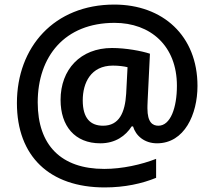

<svg xmlns="http://www.w3.org/2000/svg" viewBox="-20 -734 938 840"><path d="M844 -358C844 -578 692 -714 480 -714C217 -714 54 -528 54 -283C54 -51 196 86 438 86C526 86 602 69 663 44V-39C599 -14 515 5 436 5C248 5 145 -98 145 -286C145 -487 263 -634 481 -634C638 -634 754 -534 754 -359C754 -263 726 -184 673 -184C648 -184 625 -198 625 -260C625 -264 625 -276 626 -295L636 -499C600 -511 531 -524 470 -524C332 -524 245 -430 245 -297C245 -183 307 -107 419 -107C485 -107 530 -140 556 -181H562C574 -140 612 -107 667 -107C787 -107 844 -234 844 -358ZM342 -295C342 -371 377 -447 474 -447C498 -447 522 -444 538 -440L532 -324C527 -241 501 -184 431 -184C376 -184 342 -216 342 -295Z"/></svg>

Font: Noto Sans Kayah Li SemiBold
Style: Regular
Weight: 600
Designer: Monotype Design Team, Sérgio Martins
Foundry: Monotype Imaging Inc.
Version: Version 2.002